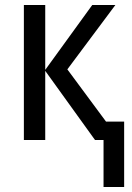

<svg xmlns="http://www.w3.org/2000/svg" viewBox="-20 -557 525 764"><path d="M474 187V-73H402L248 -281L439 -537H347L160 -279V-537H75V0H160V-275L358 0H392V187Z"/></svg>

Font: Noto Sans UI SemiCondensed
Style: Regular
Weight: 400
Width: 4
Designer: Monotype Design Team
Foundry: Monotype Imaging Inc.
Version: 1.001